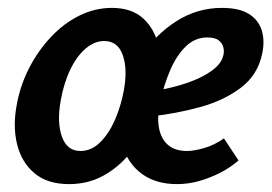

<svg xmlns="http://www.w3.org/2000/svg" viewBox="-20 -454 691 487"><path d="M155 13Q100 13 67 -15Q34 -43 23 -89.5Q12 -136 23 -191Q32 -239 54.5 -282.5Q77 -326 109.5 -360.5Q142 -395 181.5 -414.5Q221 -434 264 -434Q314 -434 343.5 -407Q373 -380 383 -334.5Q393 -289 382 -231Q375 -186 356 -142.5Q337 -99 308.5 -64Q280 -29 241.5 -8Q203 13 155 13ZM184 -71Q212 -71 234.5 -93.5Q257 -116 272 -151Q287 -186 294 -224Q304 -278 291.5 -314Q279 -350 244 -350Q220 -350 197.5 -331Q175 -312 158.5 -278Q142 -244 134 -199Q124 -144 137 -107.5Q150 -71 184 -71ZM429 13Q376 13 340.5 -12.5Q305 -38 291 -84Q277 -130 289 -191Q302 -256 338 -311Q374 -366 427 -400Q480 -434 543 -434Q587 -434 611.5 -418.5Q636 -403 644 -376.5Q652 -350 645 -318Q634 -264 591 -231.5Q548 -199 488 -182.5Q428 -166 365 -159L370 -223Q418 -231 455.5 -244Q493 -257 517 -274.5Q541 -292 546 -312Q549 -321 547 -332Q545 -343 535.5 -351Q526 -359 506 -359Q474 -359 450.5 -335.5Q427 -312 411.5 -275.5Q396 -239 387 -199Q378 -160 383 -131Q388 -102 406 -86.5Q424 -71 454 -71Q472 -71 498 -78.5Q524 -86 548 -103L585 -47Q563 -28 537 -15Q511 -2 484 5.5Q457 13 429 13Z"/></svg>

Font: Ysabeau
Style: Bold Italic
Weight: 700
Italic angle: -12°
Designer: Christian Thalmann (Catharsis Fonts)
Version: Version 2.002